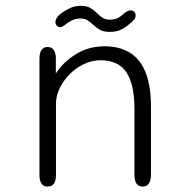

<svg xmlns="http://www.w3.org/2000/svg" viewBox="-20 -650 659 674"><path d="M481 5Q452 5 452 -36.5V-266.5Q452 -354 423.8 -396.2Q395.5 -438.5 332.5 -438.5Q303 -438.5 275 -425.2Q247 -412 225 -390Q203 -368 189.8 -340.8Q176.5 -313.5 176.5 -285.5V-36.5Q176.5 5 147.5 5Q118.5 5 118.5 -36.5V-443.5Q118.5 -485 147.5 -485Q173 -485 176 -450.5V-392Q202 -432.5 246.8 -460Q291.5 -487.5 347 -487.5Q399.5 -487.5 436 -465Q472.5 -442.5 491.2 -395.5Q510 -348.5 510 -275V-36.5Q510 -16.5 502.5 -5.8Q495 5 481 5ZM366 -538Q343 -538 330 -545.8Q317 -553.5 305 -565Q294.5 -574.5 285.5 -579.8Q276.5 -585 261.5 -585Q246 -585 234 -579.2Q222 -573.5 213 -566.5Q199 -554.5 191 -554.5Q184.5 -554.5 179.5 -560Q174.5 -565.5 174.5 -572.5Q174.5 -585.5 191 -600.5Q204 -610.5 222.5 -620Q241 -629.5 262 -629.5Q285 -629.5 297.8 -621.8Q310.5 -614 322 -602.5Q332 -592.5 341.2 -586.8Q350.5 -581 366 -581Q381.5 -581 392.8 -586.5Q404 -592 412 -599.5Q418.5 -606 425.2 -609.8Q432 -613.5 438.5 -613.5Q445.5 -613.5 450.8 -609Q456 -604.5 456 -596Q456 -585.5 450 -580.5Q440 -568.5 417.8 -553.2Q395.5 -538 366 -538Z"/></svg>

Font: Sono ExtraLight Monospace Light
Style: Regular
Weight: 300
Version: Version 2.112